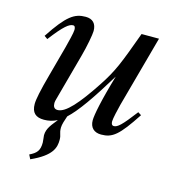

<svg xmlns="http://www.w3.org/2000/svg" viewBox="-96 -523 719 787"><g transform="rotate(15 263.5 -129.5)"><path d="M481 -119C430 -52 414 -38 398 -38C391 -38 387 -44 387 -55C387 -67 397 -110 402 -129L485 -432H411C362 -298 348 -260 301 -189C239 -95 193 -42 159 -42C144 -42 139 -52 139 -67C139 -71 141 -80 142 -83L196 -281C208 -324 218 -378 218 -393C218 -424 202 -441 172 -441C125 -441 94 -421 29 -322L43 -312C94 -379 115 -394 131 -394C138 -394 141 -388 141 -377C141 -365 130 -322 124 -299L89 -170C70 -101 62 -61 62 -42C62 -5 80 11 115 11C134 11 152 7 170 -2V-1C153 21 132 42 132 72C132 76 135 96 135 103C135 137 123 150 94 164L103 182C190 143 199 107 199 74C199 51 191 50 191 24C191 11 198 -10 204 -27C243 -63 288 -128 354 -236C322 -128 309 -61 309 -39C309 -8 327 9 357 9C405 9 430 -11 495 -110Z"/></g></svg>

Font: XITS
Style: Italic
Weight: 400
Italic angle: -16.33°
Designer: MicroPress Inc., with final additions and corrections provided by Coen Hoffman, Elsevier (retired)
Version: Version 1.302